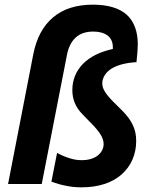

<svg xmlns="http://www.w3.org/2000/svg" viewBox="-20 -781 642 815"><path d="M325.2 14.2C397.5 14.2 454.6 -4.4 495.6 -40C537.1 -76.2 558.1 -127 558.1 -182.6C558.1 -210.4 552.7 -231 543.9 -250C534.7 -270 520 -290 501 -309.1L460.9 -349.1C426.3 -383.8 414.1 -405.8 414.1 -427.2C414.1 -451.2 428.7 -473.6 452.1 -488.8C475.6 -503.9 511.7 -514.6 559.1 -517.1L559.6 -520C563 -552.7 564.9 -574.2 564.9 -593.3C564.9 -646.5 549.3 -690.4 517.6 -718.8C485.8 -747.1 437 -761.2 374.5 -761.2C303.7 -761.2 248 -743.2 205.6 -707.5C163.1 -671.9 134.8 -620.1 121.1 -549.8L14.2 0H157.2L264.2 -547.9C270.5 -580.6 283.2 -605.5 301.8 -622.1C320.3 -638.7 344.7 -647 376 -647C401.9 -647 422.4 -641.1 437 -629.9C452.6 -617.7 459 -600.1 459 -581.1V-573.2C403.8 -561 361.8 -540 332 -509.8C302.2 -479 287.1 -441.4 287.1 -398.9C287.1 -378.4 290.5 -360.8 297.4 -344.2C304.2 -327.1 314.9 -311.5 329.1 -296.9L362.8 -262.2L365.7 -259.3C401.9 -223.1 419.9 -195.8 419.9 -169.4C419.9 -151.4 411.1 -133.3 394.5 -120.6C377.4 -107.4 354 -101.1 326.7 -101.1C309.6 -101.1 293.9 -103.5 276.9 -108.9C259.3 -114.3 241.2 -121.6 222.2 -131.8L198.2 -9.8C219.7 -2 235.8 2.9 261.2 7.8C281.2 11.7 299.3 14.2 325.2 14.2Z"/></svg>

Font: Hack
Style: Bold Oblique
Weight: 700
Italic angle: -12°
Monospace: yes
Designer: Christopher Simpkins
Foundry: Christopher Simpkins
Version: Version 2.010